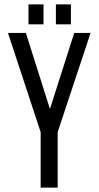

<svg xmlns="http://www.w3.org/2000/svg" viewBox="-20 -849 446 869"><path d="M109 -829V-739H177V-829ZM233 -829V-739H301V-829ZM164 0H241V-251L390 -700H316L206 -356L97 -700H16L164 -251Z"/></svg>

Font: VL Bebas Neue Regular
Style: Regular
Weight: 400
Designer: Ryoichi Tsunekawa
Foundry: Ryoichi Tsunekawa
Version: Version 001.003